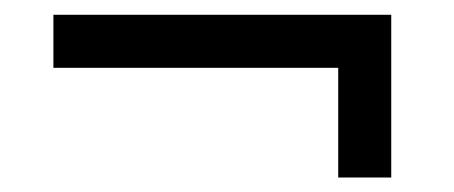

<svg xmlns="http://www.w3.org/2000/svg" viewBox="-20 -411 626 265"><path d="M446.8 -166V-317.4H53.7V-390.6H520V-166Z"/></svg>

Font: Andika Eur
Style: Regular
Weight: 400
Designer: Victor Gaultney, Annie Olsen, Julie Remington, Don Collingsworth, Eric Hays, Becca Hirsbrunner
Foundry: SIL International
Version: Version 5.000